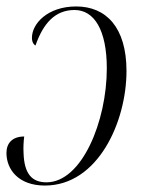

<svg xmlns="http://www.w3.org/2000/svg" viewBox="-23 -566 446 595"><path d="M213 -546C125 -546 76 -493 76 -449C76 -436 81 -428 87 -425C111 -494 148 -535 208 -535C269 -535 308 -473 308 -354C308 -191 231 -1 121 -1C76 -1 52 -27 50 -92C49 -110 50 -127 52 -143C15 -143 -3 -122 -3 -92C-3 -41 34 9 116 9C281 9 369 -189 369 -346C369 -481 306 -546 213 -546Z"/></svg>

Font: Noto Serif Display Condensed Light
Style: Italic
Weight: 300
Width: 3
Italic angle: -12°
Designer: Monotype Design Team
Foundry: Monotype Imaging Inc.
Version: Version 2.009